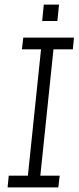

<svg xmlns="http://www.w3.org/2000/svg" viewBox="-20 -813 343 833"><path d="M163 -722 170 -793H236L229 -722ZM18 -51H101L158 -599H75L81 -650H301L296 -599H212L155 -51H239L233 0H13Z"/></svg>

Font: Zilla Slab Light
Style: Italic
Weight: 300
Italic angle: -6°
Designer: Typotheque.com
Foundry: Typotheque type foundry
Version: Version 1.1; 2017; ttfautohint (v1.6)